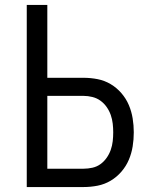

<svg xmlns="http://www.w3.org/2000/svg" viewBox="-20 -755 640 775"><path d="M88 0V-735H171V-441H317Q346 -441 374 -435.5Q402 -430 426.5 -415.5Q451 -401 470 -379Q489 -357 500 -331Q511 -305 515.5 -277Q520 -249 520 -221Q520 -192 515.5 -164Q511 -136 500 -110Q489 -84 470 -62Q451 -40 426.5 -25.5Q402 -11 374 -5.5Q346 0 317 0ZM317 -74Q335 -74 353 -78Q371 -82 385.5 -92.5Q400 -103 410.5 -118Q421 -133 427 -150Q433 -167 435 -185Q437 -203 437 -221Q437 -238 435 -256Q433 -274 427 -291Q421 -308 410.5 -323Q400 -338 385.5 -348.5Q371 -359 353 -363.5Q335 -368 317 -368H171V-74Z"/></svg>

Font: Bmono
Style: Regular
Weight: 400
Monospace: yes
Designer: Belleve Invis
Foundry: Belleve Invis
Version: Version 11.2.2; ttfautohint (v1.8.2)